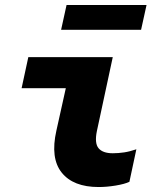

<svg xmlns="http://www.w3.org/2000/svg" viewBox="-20 -746 640 773"><path d="M377 7Q275 7 228.5 -51Q182 -109 207 -220L245 -391H67L94 -516H434L370 -218Q360 -169 377 -149Q394 -129 434 -129Q457 -129 480 -132.5Q503 -136 529 -145L501 -14Q482 -5 446 1Q410 7 377 7ZM226 -626 248 -726H570L548 -626Z"/></svg>

Font: Red Hat Mono
Style: Bold Italic
Weight: 700
Italic angle: -12°
Monospace: yes
Designer: Pentagram, MCKL
Foundry: Pentagram, MCKL
Version: Version 1.023; ttfautohint (v1.8.3)